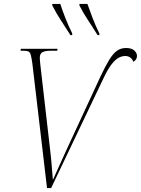

<svg xmlns="http://www.w3.org/2000/svg" viewBox="-20 -964 722 984"><path d="M146 -637Q142 -667 138 -681.5Q134 -696 126 -700Q118 -704 102 -704H85L87 -714H275L273 -704H244Q211 -704 197.5 -696.5Q184 -689 184 -668Q184 -657 187 -630L237 -195Q242 -153 245 -115Q248 -77 251 -42Q266 -75 282.5 -111.5Q299 -148 318 -190L495 -572Q520 -625 539.5 -657Q559 -689 579 -703.5Q599 -718 626 -718Q654 -718 668 -705.5Q682 -693 682 -677Q682 -659 664 -647Q657 -663 646.5 -670Q636 -677 622 -677Q605 -677 588 -668Q571 -659 551.5 -634Q532 -609 509 -560L242 0H221ZM341 -784Q315 -825 292 -860Q269 -895 248 -936V-944H289Q298 -915 314.5 -873Q331 -831 350 -793V-784ZM480 -784Q455 -825 431.5 -860Q408 -895 387 -936V-944H428Q438 -915 454 -873Q470 -831 489 -793V-784Z"/></svg>

Font: Noto Serif Display SemiCondensed ExtraLight
Style: Italic
Weight: 200
Width: 4
Italic angle: -12°
Designer: Monotype Design Team
Foundry: Monotype Imaging Inc.
Version: Version 2.009